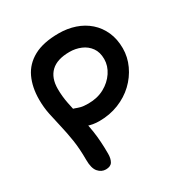

<svg xmlns="http://www.w3.org/2000/svg" viewBox="-167 -836 930 974"><g transform="rotate(-30 298.0 -349.0)"><path d="M175 10Q149 10 130.5 -11.5Q112 -33 112 -82Q112 -148 104 -199Q96 -250 85.5 -294Q75 -338 66.5 -379.5Q58 -421 58 -466Q58 -538 83.5 -592.5Q109 -647 165 -677.5Q221 -708 312 -708Q362 -708 406.5 -693Q451 -678 484.5 -648.5Q518 -619 537 -576.5Q556 -534 556 -480Q556 -429 534 -381.5Q512 -334 473.5 -297.5Q435 -261 382.5 -240Q330 -219 269 -219Q230 -219 199 -231Q168 -243 150 -262.5Q132 -282 132 -303Q132 -322 142.5 -332Q153 -342 168 -342Q182 -342 193 -337.5Q204 -333 220 -328.5Q236 -324 265 -324Q318 -324 358.5 -346Q399 -368 423 -404Q447 -440 447 -480Q447 -520 428 -546.5Q409 -573 378 -586Q347 -599 312 -599Q239 -599 203 -564.5Q167 -530 167 -466Q167 -423 175.5 -380Q184 -337 195.5 -289.5Q207 -242 215.5 -184.5Q224 -127 224 -54Q224 -25 213.5 -7.5Q203 10 175 10Z"/></g></svg>

Font: Shantell Sans Medium
Style: Regular
Weight: 500
Designer: Stephen Nixon, Anya Danilova, Shantell Martin
Foundry: Arrow Type
Version: Version 1.011;[c5ecc13dd]